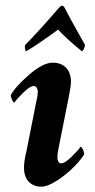

<svg xmlns="http://www.w3.org/2000/svg" viewBox="-20 -664 343 691"><path d="M203.1 -643.6Q209 -643.6 213.9 -633.8Q227.5 -606.9 243.7 -577.9Q259.8 -548.8 272 -527.3Q284.2 -505.9 286.1 -502Q282.2 -482.4 274.4 -479.5Q217.8 -525.9 189 -557.6Q166 -540 128.2 -514.2Q90.3 -488.3 74.2 -479.5Q71.3 -481 70.1 -487.8Q68.8 -494.6 70.3 -502Q113.3 -544.9 190.4 -633.8Q198.7 -643.6 203.1 -643.6ZM111.3 -301.8Q116.2 -321.3 116.2 -334Q116.2 -341.3 112.3 -347.9Q108.4 -354.5 101.6 -354.5Q87.9 -354.5 62.3 -329.1Q36.6 -303.7 32.2 -294.9Q27.8 -294.9 23.2 -305.2Q18.6 -315.4 18.6 -321.3Q34.7 -351.6 84.7 -395Q134.8 -438.5 169.9 -438.5Q199.7 -438.5 217.5 -420.4Q235.4 -402.3 235.4 -369.1Q235.4 -354.5 226.6 -310.5L190.4 -128.9Q186.5 -113.3 186.5 -96.7Q186.5 -88.9 189.9 -82.5Q193.4 -76.2 200.2 -76.2Q213.9 -76.2 239.5 -101.6Q265.1 -127 269.5 -135.7Q273.9 -135.7 278.6 -125.5Q283.2 -115.2 283.2 -109.4Q273.9 -92.3 248 -65.4Q222.2 -38.6 187.3 -15.4Q152.3 7.8 127.9 7.8Q101.6 7.8 84 -9.3Q66.4 -26.4 66.4 -61.5Q66.4 -85 75.2 -120.1Z"/></svg>

Font: Amiri
Style: Bold Slanted
Weight: 700
Italic angle: 9°
Designer: Khaled Hosny
Version: Version 000.107